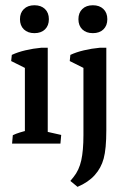

<svg xmlns="http://www.w3.org/2000/svg" viewBox="-20 -558 490 746"><path d="M76.7 -2.9V-333.5L165.5 -342.8V-2.9ZM76.7 -249.5V-312L90.8 -287.1L23.4 -320.8L25.9 -344.7Q48.8 -355.5 78.6 -362.5Q108.4 -369.6 141.1 -372.6H165.5V-294.9ZM26.9 0 29.8 -32.7Q42 -38.6 56.9 -43.2Q71.8 -47.9 89.4 -51.8L76.7 -12.2V-82H165.5V-12.2L154.8 -47.9L217.8 -33.7L214.8 0ZM113.8 -429.2Q87.9 -429.2 72.8 -443.8Q57.6 -458.5 57.6 -483.4Q57.6 -508.3 72.8 -522.9Q87.9 -537.6 113.8 -537.6Q139.6 -537.6 154.8 -522.9Q169.9 -508.3 169.9 -483.4Q169.9 -458.5 154.8 -443.8Q139.6 -429.2 113.8 -429.2ZM281.2 168 253.4 145 266.1 129.4Q287.1 103.5 295.7 65.2Q304.2 26.9 304.2 -33.2V-334.5L393.1 -337.4V-52.2Q393.1 20.5 382.8 58.1Q373 94.7 347.9 122.6Q322.8 150.4 281.2 168ZM304.2 -249.5V-312L318.4 -287.1L251 -320.8L253.4 -344.7Q276.4 -355.5 306.2 -362.5Q335.9 -369.6 368.7 -372.6H393.1V-294.9ZM340.8 -429.2Q314.9 -429.2 299.8 -443.8Q284.7 -458.5 284.7 -483.4Q284.7 -508.3 299.8 -522.9Q314.9 -537.6 340.8 -537.6Q366.7 -537.6 381.8 -522.9Q397 -508.3 397 -483.4Q397 -458.5 381.8 -443.8Q366.7 -429.2 340.8 -429.2Z"/></svg>

Font: Markazi Text Medium
Style: Regular
Weight: 500
Designer: Borna Izadpanah (Arabic designer), Fiona Ross (Arabic design director) and Florian Runge (Latin designer)
Foundry: Borna Izadpanah and Florian Runge
Version: Version 1.001